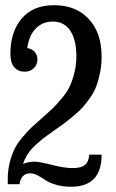

<svg xmlns="http://www.w3.org/2000/svg" viewBox="-20 -709 446 739"><path d="M258.8 -62Q291.5 -62 306.6 -74Q321.8 -85.9 323.2 -113.8H371.1Q371.1 9.8 253.9 9.8Q220.7 9.8 194.3 1.7Q168 -6.3 154.3 -16.1Q140.6 -25.9 125 -33.9Q109.4 -42 96.2 -42Q78.6 -42 68.1 -30.8Q57.6 -19.5 55.2 0H9.8V-19Q9.8 -53.7 17.8 -84.7Q25.9 -115.7 36.4 -136.7Q46.9 -157.7 67.4 -181.9Q87.9 -206.1 101.8 -219Q115.7 -231.9 142.1 -254.9Q168 -277.8 181.9 -291Q195.8 -304.2 216.3 -328.6Q236.8 -353 247.3 -374.3Q257.8 -395.5 265.9 -426.8Q273.9 -458 273.9 -493.2Q273.9 -555.2 250.7 -590.6Q227.5 -626 183.1 -626Q143.1 -626 116.9 -598.4Q90.8 -570.8 85 -523.9Q103 -521 113.5 -509.3Q124 -497.6 124 -480Q124 -460 110.1 -446.5Q96.2 -433.1 75.2 -433.1Q49.3 -433.1 34.7 -450.4Q20 -467.8 20 -502Q20 -586.4 63.5 -637.7Q106.9 -689 188 -689Q272.5 -689 321.8 -635.7Q371.1 -582.5 371.1 -491.2Q371.1 -459 365.2 -429.7Q359.4 -400.4 351.1 -378.2Q342.8 -356 327.4 -333.7Q312 -311.5 299.1 -296.9Q286.1 -282.2 264.9 -264.4Q243.7 -246.6 230 -236.3Q216.3 -226.1 192.9 -210Q167 -191.9 151.9 -180.4Q136.7 -168.9 117.9 -151.9Q99.1 -134.8 87.2 -116.7Q75.2 -98.6 68.8 -78.1Q90.8 -86.9 110.8 -86.9Q130.9 -86.9 179.4 -74.5Q228 -62 258.8 -62Z"/></svg>

Font: Margherita Semibold
Style: Regular
Weight: 600
Designer: James Puckett
Foundry: Dunwich Type Founders
Version: Version 1.008;hotconv 1.0.109;makeotfexe 2.5.65596